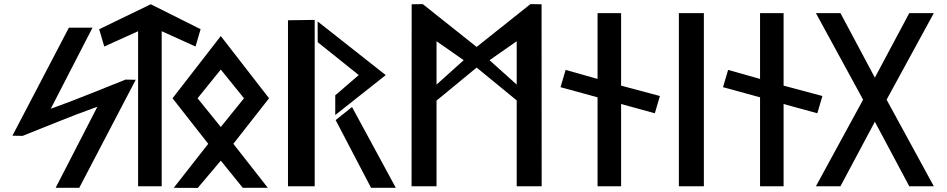

<svg xmlns="http://www.w3.org/2000/svg" viewBox="-20 -924 4621 937"><path d="M40.6 -261.7 90.5 -260.9C206.9 -306.5 321.3 -355.2 437.8 -396.8L455.2 -403L251.6 -7.5H366.8L642.4 -534.7L592.5 -535.5C476.1 -489.9 361.7 -441.2 245.2 -399.6L227.8 -393.4L431.4 -788.9H316.2Z M769.1 -771.7 934.2 -696.9 959 -781.5 715.9 -903.2 464 -781.4 488.8 -696.9 653.9 -771.7V-15H769.1Z M1170.8 -444.4 1057.5 -304.2 944.2 -444.4 1057.5 -584.5ZM822 -444.4 996.2 -222.2 827.9 -7.4 945 -6.9 1057.6 -140 1164.7 -7.5H1287L1118.8 -222.2L1293 -444.4L1057.5 -748.1Z M1697.9 -401.8 1618.1 -337.9 1790.8 -7.5H1911.6ZM1530.4 -718.2 1730.7 -557.7 1616.1 -458.9V-362.6L1862.5 -557.5L1530.1 -819.4ZM1385.4 -825.1V-15H1515.8V-826.9Z M2623 -903.1 2568.8 -904 2306 -695 2043.2 -904 1989 -903.1 1988.5 -15H2110.4L2110.4 -433.1L2306.1 -594.2L2501.6 -434.1L2501.6 -15H2623.5ZM2369.1 -630.2 2501.6 -722.8V-511.1ZM2110.4 -511.1V-722.8L2242.9 -630.3Z M3175.7 -371.2 3200.5 -455.5 3011.1 -506.1V-860H2896.2V-538.8L2740.3 -582.9L2715.5 -498.5L2896.2 -449.1V-15H3011.1V-416.4Z M3415 -15V-860H3293V-15Z M3968.7 -371.2 3993.5 -455.5 3804.1 -506.1V-860H3689.2V-538.8L3533.3 -582.9L3508.5 -498.5L3689.2 -449.1V-15H3804.1V-416.4Z M4306.8 -437.5 4537.2 -860H4417.4L4249.5 -545.1L4081.6 -860H3961.8L4192.1 -437.5L3961.8 -15H4081.6L4249.5 -329.9L4417.4 -15H4537.2Z"/></svg>

Font: Stormning
Style: Light
Weight: 400
Designer: Robert Jablonski, Mew Too
Foundry: Cannot Into Space Fonts
Version: Version 0.90